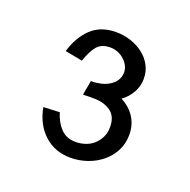

<svg xmlns="http://www.w3.org/2000/svg" viewBox="-71 -676 453 457"><g transform="rotate(20 156.0 -448.0)"><path d="M53.2 -523.9Q64.5 -562 88.4 -584.7Q112.3 -607.4 151.4 -607.4Q169.9 -607.4 187.5 -601.8Q205.1 -596.2 219.2 -585.7Q233.4 -575.2 241.9 -559.8Q250.5 -544.4 250.5 -524.9Q250.5 -506.8 241.5 -490.5Q232.4 -474.1 216.8 -462.9Q239.3 -451.2 251.5 -432.1Q263.7 -413.1 263.7 -388.2Q263.7 -365.7 254.2 -347.4Q244.6 -329.1 228.8 -316.2Q212.9 -303.2 192.4 -296.1Q171.9 -289.1 150.4 -289.1Q110.8 -289.1 83.7 -313.7Q56.6 -338.4 48.8 -380.4L89.8 -382.3Q96.7 -358.9 111.1 -343.8Q125.5 -328.6 148.9 -328.6Q162.1 -328.6 174.1 -332.8Q186 -336.9 194.8 -345Q203.6 -353 209 -364.3Q214.4 -375.5 214.4 -389.6Q214.4 -417 197.3 -429Q180.2 -440.9 154.8 -440.9Q147.5 -440.9 140.9 -440.9Q134.3 -440.9 127.4 -440.4Q127.9 -442.9 128.2 -445.1Q128.4 -447.3 128.9 -449.7L132.3 -467.8Q132.8 -470.2 133.1 -472.4Q133.3 -474.6 133.8 -477.1Q146 -477.1 158.2 -479.7Q170.4 -482.4 179.9 -488.3Q189.5 -494.1 195.3 -502.9Q201.2 -511.7 201.2 -523.9Q201.2 -532.7 196.8 -540.8Q192.4 -548.8 185.5 -554.9Q178.7 -561 169.7 -564.7Q160.6 -568.4 150.9 -568.4Q129.4 -568.4 118.2 -556.2Q106.9 -543.9 97.2 -515.6Z"/></g></svg>

Font: SengBuhan
Style: Regular
Weight: 400
Designer: John M. Durdin
Foundry: Lao Script for Windows
Version: Version 1.400